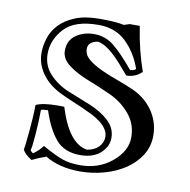

<svg xmlns="http://www.w3.org/2000/svg" viewBox="-63 -526 615 622"><g transform="rotate(10 245.0 -215.0)"><path d="M124 5.9Q100.6 13.7 78.1 24.9Q55.2 10.7 47.9 -3.9Q48.8 -6.8 50.8 -23.9Q52.7 -41 54.9 -64Q57.1 -86.9 58.6 -111.3Q60.1 -135.7 60.1 -152.8Q83 -163.6 130.9 -163.6Q136.2 -163.6 141.6 -163.6Q147 -163.6 152.8 -163.1Q188 -48.8 249 -39.1Q273.9 -43 287.4 -57.4Q300.8 -71.8 300.8 -89.8Q300.8 -103 293.5 -114.5Q286.1 -126 273.9 -135.7Q261.7 -145.5 245.4 -153.8Q229 -162.1 210.9 -170.2Q192.9 -178.2 174.3 -185.8Q155.8 -193.4 138.7 -201.7Q120.6 -210 104.5 -221.9Q88.4 -233.9 76.2 -249.3Q64 -264.6 56.9 -283.2Q49.8 -301.8 49.8 -323.2Q49.8 -346.2 57.6 -371.1Q65.4 -396 84.5 -416.5Q103.5 -437 135.7 -450.4Q168 -463.9 216.8 -463.9Q271 -463.9 296.9 -458L314.9 -463.9H348.1Q354.5 -422.4 363.5 -386.2Q372.6 -350.1 383.8 -318.8Q362.8 -297.9 333 -297.9Q316.4 -317.4 302.2 -333.3Q288.1 -349.1 275.1 -360.8Q262.2 -372.6 249.8 -379.9Q237.3 -387.2 224.1 -390.1Q191.9 -384.8 191.9 -360.8Q191.9 -341.8 208.5 -327.6Q225.1 -313.5 250 -301.8Q274.9 -290 304.4 -279.5Q334 -269 360.4 -257.3Q379.4 -249 396.2 -235.8Q413.1 -222.7 425.8 -205.3Q438.5 -188 445.8 -166.7Q453.1 -145.5 453.1 -121.1Q453.1 -85 434.8 -56.2Q416.5 -27.3 386.5 -7.3Q356.4 12.7 317.9 23.4Q279.3 34.2 239.3 34.2Q170.4 34.2 124 5.9ZM235.8 14.2Q296.9 14.2 340.3 -22Q383.8 -58.1 383.8 -103Q383.8 -147 356.9 -179Q330.1 -210.9 292 -228.5Q253.9 -246.1 215.3 -261Q176.8 -275.9 149.9 -295.9Q123 -315.9 123 -342.8Q123 -377 148.4 -394.5Q173.8 -412.1 208 -412.1Q244.1 -412.1 272.5 -389.6Q300.8 -367.2 341.8 -317.9Q355 -317.9 360.8 -324.2Q342.8 -376 307.4 -409.9Q272 -443.8 216.8 -443.8Q138.2 -443.8 104 -406.5Q69.8 -369.1 69.8 -323.2Q69.8 -284.2 95.9 -256.6Q122.1 -229 158.9 -214.1Q195.8 -199.2 232.4 -184.6Q269 -169.9 294.9 -146.5Q320.8 -123 320.8 -89.8Q320.8 -62 296.9 -40Q272.9 -18.1 230 -18.1Q178.2 -18.1 150.1 -51Q122.1 -84 103 -143.1Q85.9 -143.1 80.1 -140.1Q80.1 -105 76.7 -59.6Q73.2 -14.2 69.8 -5.9Q73.2 -1 79.1 2.9Q99.1 -11.2 109.9 -26.9Q152.8 -2.9 177 5.6Q201.2 14.2 235.8 14.2Z"/></g></svg>

Font: Jacques Francois Shadow
Style: Regular
Weight: 400
Designer: Alexei Vanyashin, Nikita Kanarev (i@xarsok.ru)
Foundry: Cyreal (www.cyreal.org)
Version: Version 1.003